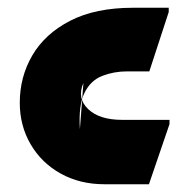

<svg xmlns="http://www.w3.org/2000/svg" viewBox="-20 -475 457 495"><path d="M31 -210Q31 -277 63.5 -332.5Q96 -388 161 -421.5Q226 -455 323 -455H415V-444L365 -291H308Q274 -291 244 -279.5Q214 -268 198 -236Q182 -204 186 -142L195 -261Q178 -222 207 -194Q236 -166 295 -166H417V-155L364 0H249Q186 0 136.5 -27.5Q87 -55 59 -103Q31 -151 31 -210Z"/></svg>

Font: Kufam ExtraBold
Style: Regular
Weight: 800
Designer: Wael Morcos, Artur Schmal
Foundry: Original Type
Version: Version 1.300; ttfautohint (v1.8.3)